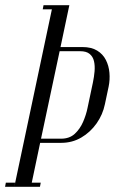

<svg xmlns="http://www.w3.org/2000/svg" viewBox="-76 -719 485 739"><path d="M127.1 -699H190.9L156.9 -537.9H241.2Q275.8 -537.9 297.9 -524.3Q320.1 -510.8 331.5 -488.2Q342.9 -465.8 345.2 -439Q347.6 -412.2 342.1 -385.5L327.8 -318Q319.5 -277.6 295.6 -243.8Q271.6 -209.9 236.9 -189.6Q202.1 -169.2 159.6 -169.2H78.5L42.9 0H-20.9ZM260.9 -303.6 281.5 -401Q286.2 -423.2 288 -444.6Q289.8 -466 285.8 -483.4Q281.8 -500.8 269.2 -511.3Q256.8 -521.9 232.6 -521.9H153.5L81.9 -185.2H158.9Q191.4 -185.2 211.6 -203.8Q231.8 -222.4 243.7 -249.7Q255.6 -277 260.9 -303.6ZM88.5 -683 91.5 -699H127.1L124.1 -683ZM-56.5 0 -53.5 -16H-17.9L-20.9 0ZM42.9 0 45.9 -16H80.8L77.8 0Z"/></svg>

Font: Emberly Black
Style: Italic
Weight: 900
Italic angle: -12°
Designer: Rajesh Rajput
Foundry: Rajesh Rajput
Version: Version 1.000